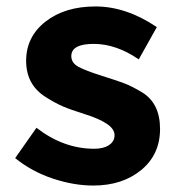

<svg xmlns="http://www.w3.org/2000/svg" viewBox="-20 -567 560 595"><path d="M269 8Q209 8 144 -13.5Q79 -35 27 -77L93 -171Q177 -106 272 -106Q301 -106 318 -117.5Q335 -129 335 -148Q335 -167 311.5 -183Q288 -199 243.5 -213Q199 -227 175.5 -237Q152 -247 122 -266Q61 -304 61 -378.5Q61 -453 121 -500Q181 -547 276 -547Q371 -547 466 -483L410 -383Q340 -431 270.5 -431Q201 -431 201 -393Q201 -372 223 -360Q245 -348 296 -332Q347 -316 368.5 -307.5Q390 -299 420 -281Q476 -247 476 -167.5Q476 -88 417.5 -40Q359 8 269 8Z"/></svg>

Font: Montserrat_am3
Style: Bold
Weight: 700
Designer: Julieta Ulanovsky
Foundry: Julieta Ulanovsky. Armenina letters added by Vahan Hovhannisyan
Version: Version 2.001